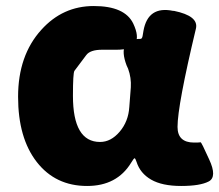

<svg xmlns="http://www.w3.org/2000/svg" viewBox="-20 -603 727 637"><path d="M269 14Q164 14 102 -65.5Q40 -145 40 -282Q40 -419 117 -504Q188 -583 291 -583Q394 -583 422 -525Q463 -438 367 -438H319Q279 -438 266 -420Q253 -402 227 -368Q222 -361 222 -285Q222 -132 312 -132Q348 -132 377 -166Q406 -200 409 -248L414 -313Q416 -345 405 -375L400 -386Q367 -474 446 -474Q451 -474 453 -483L456 -501Q471 -584 554 -567H557Q640 -550 630 -508Q569 -253 569 -182Q569 -130 624 -130Q643 -130 645.5 -131Q648 -132 674 -74Q701 -16 672.5 -1Q644 14 581 14Q518 14 481.5 -7Q445 -28 433 -66Q429 -78 426.5 -78Q424 -78 415 -63Q368 14 269 14Z"/></svg>

Font: Resource Han Rounded JP Heavy
Style: Regular
Weight: 900
Designer: Cyano Hao (round all glyphs); Ryoko NISHIZUKA 西塚涼子 (kana, bopomofo & ideographs); Paul D. Hunt (Latin, Greek & Cyrillic)
Foundry: Cyano Hao
Version: 0.990